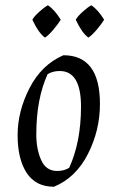

<svg xmlns="http://www.w3.org/2000/svg" viewBox="-20 -695 447 730"><path d="M243 -57Q288 -155 288 -290Q288 -425 207 -425Q180 -425 161 -413Q118 -319 118 -184Q118 -128 136.5 -86.5Q155 -45 197 -45Q224 -45 243 -57ZM221 -485Q360 -485 360 -300Q360 -199 314 -109Q268 -19 185 15Q116 15 81.5 -37.5Q47 -90 47 -181Q47 -272 92.5 -360.5Q138 -449 221 -485ZM376 -620Q367 -605 348.5 -583Q330 -561 316 -552Q292 -569 268 -620Q275 -633 294 -650Q313 -667 327 -675Q352 -659 376 -620ZM211 -620Q202 -605 183.5 -583Q165 -561 151 -552Q127 -569 103 -620Q110 -633 129 -650Q148 -667 162 -675Q187 -659 211 -620Z"/></svg>

Font: Almendra
Style: Italic
Weight: 400
Italic angle: -12°
Designer: Ana Sanfelippo
Foundry: Ana Sanfelippo
Version: Version 1.004